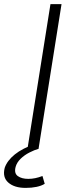

<svg xmlns="http://www.w3.org/2000/svg" viewBox="-33 -725 387 936"><path d="M101 0 213 -705H267L155 0ZM92 191Q37 191 7.5 165Q-22 139 -10 93Q2 58 39 28Q76 -2 142 -25L156 0Q135 6 110.5 18.5Q86 31 67.5 49Q49 67 43 89Q35 120 54 133.5Q73 147 105 147Q122 147 139 143.5Q156 140 174 133L185 171Q169 181 145 186Q121 191 92 191Z"/></svg>

Font: Nunito Sans 7pt Expanded ExtraLight
Style: Italic
Weight: 250
Width: 7
Italic angle: -9°
Designer: Vernon Adams
Foundry: Vernon Adams
Version: Version 3.101;gftools[0.9.27]